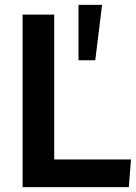

<svg xmlns="http://www.w3.org/2000/svg" viewBox="-20 -770 559 790"><path d="M73 0V-710H203V-114H519L510 0ZM303 -522V-750H400L372 -522Z"/></svg>

Font: Livvic SemiBold
Style: Regular
Weight: 600
Designer: Jacques Le Bailly, Baron von Fonthausen
Version: Version 1.001; ttfautohint (v1.8.2)